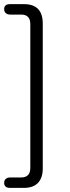

<svg xmlns="http://www.w3.org/2000/svg" viewBox="-20 -725 337 925"><path d="M28.8 180.2Q0 180.2 0 155.8Q0 143.6 8.1 136.7Q16.1 129.9 28.8 129.9H82Q126 129.9 126 84V-608.9Q126 -654.8 82 -654.8H28.8Q15.6 -654.8 7.8 -661.9Q0 -668.9 0 -681.2Q0 -705.1 28.8 -705.1H95.2Q186 -705.1 186 -611.8V86.9Q186 131.8 163.1 156Q140.1 180.2 95.2 180.2Z"/></svg>

Font: Nunito-Light
Style: Regular
Weight: 300
Designer: Vernon Adams
Foundry: newtypography
Version: Version 3.000